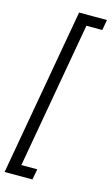

<svg xmlns="http://www.w3.org/2000/svg" viewBox="-153 -846 596 1026"><g transform="rotate(15 145.0 -333.0)"><path d="M-14 130 150 -796H304L294 -738H206L63 71H151L140 130Z"/></g></svg>

Font: DM Sans 36pt Light
Style: Italic
Weight: 300
Italic angle: -10°
Designer: Colophon Foundry, Jonny Pinhorn
Foundry: Colophon Foundry
Version: Version 4.004;gftools[0.9.30]